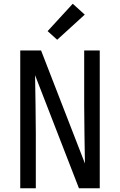

<svg xmlns="http://www.w3.org/2000/svg" viewBox="-20 -1004 640 1024"><path d="M88 0V-735H199L433 -132Q432 -209 430.5 -286.5Q429 -364 429 -441V-735H512V0H401L167 -603Q168 -526 169.5 -448.5Q171 -371 171 -294V0ZM285 -792 234 -838 368 -984 432 -926Z"/></svg>

Font: Bmono
Style: Regular
Weight: 400
Monospace: yes
Designer: Belleve Invis
Foundry: Belleve Invis
Version: Version 11.2.2; ttfautohint (v1.8.2)